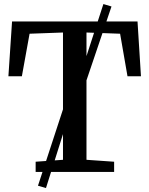

<svg xmlns="http://www.w3.org/2000/svg" viewBox="-20 -849 738 948"><path d="M291 -60V-688.5L126 -682.5L88 -472.5H21.5L39.5 -743H659L676 -472.5H609.5L573 -682.5L407 -688.5V-60L543.5 -50.5V0H156V-50.5ZM167.5 68 316 -385.5 355.5 -413.5 490.5 -829 530.5 -817 390.5 -403.5 349.5 -372.5 207 79.5Z"/></svg>

Font: Merriweather 20pt Medium
Style: Regular
Weight: 500
Version: Version 2.100